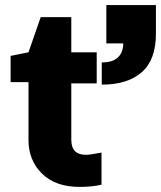

<svg xmlns="http://www.w3.org/2000/svg" viewBox="-20 -730 637 760"><path d="M92.8 -175.8V-404.8H22V-508.8L92.8 -522.9L141.1 -662.1H262.2V-522.9H362.8V-399.9H262.2V-176.8Q262.2 -117.2 319.8 -117.2Q336.4 -117.2 381.8 -126V1Q344.2 9.8 294.9 9.8Q199.2 9.8 146 -43Q92.8 -95.7 92.8 -175.8ZM467.8 -558.1H400.9V-710H597.2V-596.2Q597.2 -493.7 541.3 -444.3Q485.4 -395 382.8 -395V-482.9Q425.8 -482.9 446.8 -502.7Q467.8 -522.5 467.8 -558.1Z"/></svg>

Font: LT Superior Black
Style: Regular
Weight: 900
Designer: Daniel Lyons
Foundry: LyonsType
Version: Version 2.005